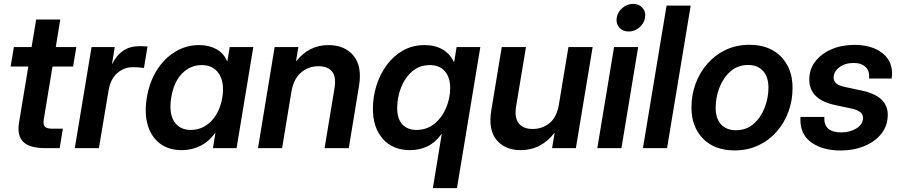

<svg xmlns="http://www.w3.org/2000/svg" viewBox="-20 -756 4598 980"><path d="M369.6 -515.6 353 -416.5H248L203.6 -147.9Q199.2 -120.1 208.7 -109.6Q218.3 -99.1 248 -99.1H300.8L284.7 0H210.4Q131.3 0 98.9 -31.7Q66.4 -63.5 77.1 -129.9L124.5 -416.5H34.2L50.8 -515.6H141.1L164.6 -656.2H287.6L264.6 -515.6Z M361.8 0 447.3 -515.6H565.9L551.8 -430.2H553.2Q574.7 -474.1 608.9 -497.3Q643.1 -520.5 693.4 -520.5Q705.6 -520.5 715.6 -519.8Q725.6 -519 732.9 -518.6L714.8 -409.2Q708 -410.2 691.7 -411.6Q675.3 -413.1 657.2 -413.1Q613.3 -413.1 578.4 -382.8Q543.5 -352.5 533.7 -292L484.9 0Z M908.2 10.3Q840.8 10.3 796.4 -23.4Q752 -57.1 734.1 -117.4Q716.3 -177.7 729.5 -258.3Q742.7 -337.4 780.5 -397.7Q818.4 -458 874.3 -491.9Q930.2 -525.9 996.1 -525.9Q1046.4 -525.9 1084 -505.4Q1121.6 -484.9 1139.2 -443.8H1140.6L1152.3 -515.6H1272.9L1187.5 0H1066.9L1079.6 -77.6H1078.1Q1046.9 -33.7 1002.9 -11.7Q959 10.3 908.2 10.3ZM954.1 -92.8Q1014.6 -92.8 1058.3 -137.9Q1102.1 -183.1 1114.7 -258.3Q1127 -333.5 1098.1 -378.7Q1069.3 -423.8 1009.3 -423.8Q951.7 -423.8 909.4 -380.9Q867.2 -337.9 854 -258.3Q841.3 -178.2 869.1 -135.5Q897 -92.8 954.1 -92.8Z M1467.3 -287.6 1419.9 0H1296.9L1381.8 -515.6H1502.9L1490.7 -441.9Q1556.2 -525.9 1656.2 -525.9Q1739.7 -525.9 1784.4 -471.7Q1829.1 -417.5 1812.5 -317.9L1760.3 0H1636.7L1687.5 -306.6Q1696.8 -363.8 1674.8 -390.9Q1652.8 -418 1606 -418Q1554.7 -418 1516.6 -385.7Q1478.5 -353.5 1467.3 -287.6Z M2312.5 204.1H2189.5L2234.9 -73.2H2234.4Q2203.1 -29.3 2162.4 -9.5Q2121.6 10.3 2073.2 10.3Q1984.4 10.3 1933.8 -47.4Q1883.3 -105 1883.3 -200.7Q1883.3 -261.2 1901.4 -319.1Q1919.4 -377 1953.9 -423.8Q1988.3 -470.7 2037.1 -498.3Q2085.9 -525.9 2147.5 -525.9Q2200.2 -525.9 2238.8 -503.7Q2277.3 -481.4 2297.4 -438H2297.9L2310.5 -515.6H2431.6ZM2105.5 -92.8Q2158.7 -92.8 2197.5 -124.5Q2236.3 -156.2 2257.1 -205.6Q2277.8 -254.9 2277.8 -306.6Q2277.8 -361.3 2250.5 -392.6Q2223.1 -423.8 2174.3 -423.8Q2120.6 -423.8 2083.3 -391.1Q2045.9 -358.4 2026.6 -308.1Q2007.3 -257.8 2007.3 -204.6Q2007.3 -149.9 2033.4 -121.3Q2059.6 -92.8 2105.5 -92.8Z M2637.7 10.3Q2557.1 10.3 2514.2 -42Q2471.2 -94.2 2487.8 -193.4L2541 -515.6H2664.6L2614.3 -212.9Q2605 -156.2 2627.4 -127Q2649.9 -97.7 2699.2 -97.7Q2748 -97.7 2785.2 -127.9Q2822.3 -158.2 2833 -224.1L2881.3 -515.6H3004.9L2919.4 0H2797.9L2811 -79.1Q2777.3 -35.2 2734.1 -12.5Q2690.9 10.3 2637.7 10.3Z M3028.8 0 3114.3 -515.6H3237.3L3151.9 0ZM3188.5 -595.2Q3158.2 -595.2 3140.6 -615.7Q3123 -636.2 3127.9 -666Q3132.8 -695.3 3157.2 -715.8Q3181.6 -736.3 3211.9 -736.3Q3241.7 -736.3 3259.5 -715.8Q3277.3 -695.3 3272.5 -666Q3267.6 -636.2 3243.2 -615.7Q3218.8 -595.2 3188.5 -595.2Z M3505.4 -727.5 3384.8 0H3261.7L3382.3 -727.5Z M3729.5 11.7Q3627.4 11.7 3568.4 -48.3Q3509.3 -108.4 3509.3 -207.5Q3509.3 -271.5 3530.5 -329.1Q3551.8 -386.7 3591.1 -431.4Q3630.4 -476.1 3684.8 -501.7Q3739.3 -527.3 3805.2 -527.3Q3907.7 -527.3 3966.6 -466.8Q4025.4 -406.2 4025.4 -307.1Q4025.4 -244.1 4004.6 -186.8Q3983.9 -129.4 3944.8 -84.7Q3905.8 -40 3851.3 -14.2Q3796.9 11.7 3729.5 11.7ZM3735.8 -91.3Q3790 -91.3 3827.1 -124.3Q3864.3 -157.2 3883.3 -207.3Q3902.3 -257.3 3902.3 -308.6Q3902.3 -363.8 3874.5 -394Q3846.7 -424.3 3798.8 -424.3Q3745.6 -424.3 3708.5 -391.6Q3671.4 -358.9 3652.1 -308.8Q3632.8 -258.8 3632.8 -205.6Q3632.8 -151.4 3660.4 -121.3Q3688 -91.3 3735.8 -91.3Z M4270.5 12.2Q4180.7 12.2 4123 -27.8Q4065.4 -67.9 4065.4 -144.5Q4065.4 -147.9 4065.4 -151.6Q4065.4 -155.3 4065.9 -159.2H4187.5Q4183.1 -80.1 4273.4 -80.1Q4317.9 -80.1 4351.3 -100.6Q4384.8 -121.1 4384.8 -154.8Q4384.8 -173.3 4369.9 -184.3Q4355 -195.3 4327.6 -201.7L4242.7 -219.7Q4110.8 -248 4110.8 -349.6Q4110.8 -402.8 4141.6 -442.6Q4172.4 -482.4 4224.4 -504.6Q4276.4 -526.9 4340.3 -526.9Q4427.2 -526.9 4480.2 -487.8Q4533.2 -448.7 4533.2 -380.4Q4533.2 -370.1 4531.2 -355H4415.5Q4420.4 -392.6 4398.4 -413.6Q4376.5 -434.6 4337.4 -434.6Q4293 -434.6 4263.9 -412.4Q4234.9 -390.1 4234.9 -359.4Q4234.9 -324.7 4290.5 -312.5L4379.9 -293.5Q4511.2 -265.1 4511.2 -170.4Q4511.2 -114.7 4478.8 -73.7Q4446.3 -32.7 4391.6 -10.3Q4336.9 12.2 4270.5 12.2Z"/></svg>

Font: Inter Display SemiBold
Style: Italic
Weight: 600
Italic angle: -9.39999°
Designer: Rasmus Andersson
Foundry: rsms
Version: Version 4.000;git-a52131595